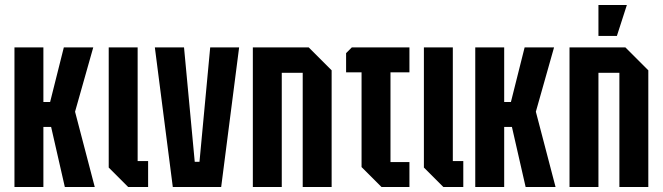

<svg xmlns="http://www.w3.org/2000/svg" viewBox="-20 -750 2658 770"><path d="M38 0V-560H154V-341H181L236 -560H354L281 -302L360 0H240L185 -241H154V0Z M416 -560H532V-104H574V0H494L416 -78Z M673 0 601 -560H718L761 -101H780L823 -560H939L867 0Z M994 0V-560H1218L1310 -468V0H1194V-458H1110V0Z M1430 -80V-460H1368V-537L1391 -560H1622V-460H1546V-100H1622V0H1510Z M1680 -560H1796V-104H1838V0H1758L1680 -78Z M1886 0V-560H2002V-341H2029L2084 -560H2202L2129 -302L2208 0H2088L2033 -241H2002V0Z M2264 0V-560H2488L2580 -468V0H2464V-458H2380V0ZM2380 -606V-730H2494L2454 -606Z"/></svg>

Font: Tektur Condensed Medium
Style: Regular
Weight: 500
Width: 3
Designer: Adam Jagosz
Foundry: Adam Jagosz
Version: Version 1.005;gftools[0.9.30]